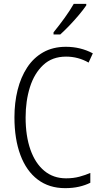

<svg xmlns="http://www.w3.org/2000/svg" viewBox="-20 -967 528 997"><path d="M323 -673Q251 -673 204.5 -629.5Q158 -586 135.5 -514.5Q113 -443 113 -357Q113 -261 138 -190Q163 -119 210 -80Q257 -41 323 -41Q361 -41 392.5 -49.5Q424 -58 449 -69V-18Q423 -5 390.5 2.5Q358 10 318 10Q235 10 176 -34.5Q117 -79 86 -162Q55 -245 55 -358Q55 -434 71.5 -500Q88 -566 121 -616.5Q154 -667 204.5 -695.5Q255 -724 322 -724Q398 -724 462 -690L440 -642Q386 -673 323 -673ZM428 -939Q413 -917 389.5 -889Q366 -861 340 -834Q314 -807 293 -788H258V-799Q288 -836 315.5 -874Q343 -912 363 -947H428Z"/></svg>

Font: Noto Sans Khmer Condensed Light
Style: Regular
Weight: 300
Width: 3
Designer: Danh Hong and the Monotype Design Team
Foundry: Monotype Imaging Inc.
Version: Version 2.004; ttfautohint (v1.8.4.7-5d5b)